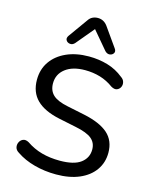

<svg xmlns="http://www.w3.org/2000/svg" viewBox="-138 -1035 895 1133"><g transform="rotate(15 310.0 -469.0)"><path d="M316 9Q246 9 183 -8Q120 -25 73 -57Q54 -68 50 -84.5Q46 -101 53.5 -116.5Q61 -132 76 -138Q91 -144 111 -133Q155 -103 205.5 -89Q256 -75 316 -75Q403 -75 444 -106Q485 -137 485 -188Q485 -229 455.5 -253.5Q426 -278 356 -292L250 -314Q156 -334 109.5 -380Q63 -426 63 -502Q63 -566 96 -613.5Q129 -661 188 -687.5Q247 -714 325 -714Q386 -714 440 -698Q494 -682 537 -647Q554 -636 558 -619.5Q562 -603 555 -589Q548 -575 533.5 -569.5Q519 -564 498 -576Q460 -604 416.5 -617Q373 -630 324 -630Q248 -630 204 -596Q160 -562 160 -506Q160 -462 187.5 -436Q215 -410 279 -397L385 -375Q485 -354 533.5 -311Q582 -268 582 -194Q582 -134 549.5 -88Q517 -42 457.5 -16.5Q398 9 316 9ZM225 -769Q212 -755 196 -757Q180 -759 172.5 -771.5Q165 -784 176 -800L259 -916Q270 -933 285 -940Q300 -947 317 -947Q353 -947 376 -916L458 -800Q470 -784 462.5 -771.5Q455 -759 439.5 -757Q424 -755 410 -769L317 -879Z"/></g></svg>

Font: Chiron GoRound TC
Style: Regular
Weight: 400
Designer: Ryoko NISHIZUKA 西塚涼子 (kana, bopomofo & ideographs); Paul D. Hunt (Latin, Greek & Cyrillic); Sandoll Communications 산돌커뮤니
Foundry: Adobe
Version: Version 1.000;hotconv 1.1.1;makeotfexe 2.6.0